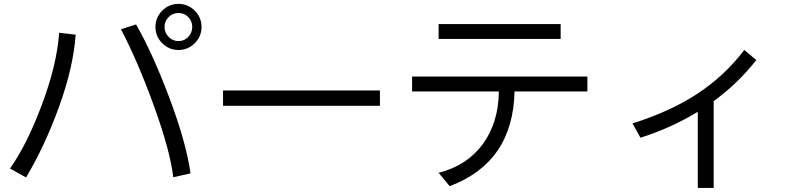

<svg xmlns="http://www.w3.org/2000/svg" viewBox="-20 -879 4040 968"><path d="M30.3 -29.3Q116.2 -150.4 191.4 -351.6Q266.6 -552.7 278.3 -713.9L361.3 -704.1Q350.6 -543 278.8 -343.8Q207 -144.5 111.3 15.6ZM589.8 -731.4 666 -755.9Q751 -607.4 835.4 -381.8Q919.9 -156.2 940.4 -4.9L853.5 14.6Q837.9 -120.1 754.9 -348.1Q671.9 -576.2 589.8 -731.4ZM797.9 -661.1Q763.7 -695.3 763.7 -743.2Q763.7 -791 797.9 -825.2Q832 -859.4 879.9 -859.4Q927.7 -859.4 961.9 -825.2Q996.1 -791 996.1 -743.2Q996.1 -695.3 961.9 -661.1Q927.7 -627 879.9 -627Q832 -627 797.9 -661.1ZM830.1 -793Q809.6 -772.5 809.6 -743.2Q809.6 -713.9 830.1 -692.9Q850.6 -671.9 879.9 -671.9Q909.2 -671.9 929.2 -692.9Q949.2 -713.9 949.2 -743.2Q949.2 -772.5 929.2 -793Q909.2 -813.5 879.9 -813.5Q850.6 -813.5 830.1 -793Z M1104.5 -345.7V-422.9H1895.5V-345.7Z M2057.6 -418V-493.2H2941.4V-418H2574.2Q2566.4 -60.5 2247.1 59.6L2191.4 -7.8Q2334 -43.9 2413.6 -151.9Q2493.2 -259.8 2495.1 -418ZM2191.4 -682.6V-757.8H2806.6V-682.6Z M3168.9 -256.8Q3358.4 -316.4 3495.6 -406.2Q3632.8 -496.1 3732.4 -627L3793 -576.2Q3700.2 -458 3578.1 -369.1V68.4H3498V-315.4Q3365.2 -234.4 3209 -184.6Z"/></svg>

Font: GenEi M Gothic v2 Regular
Style: Regular
Weight: 400
Version: Version 2.0